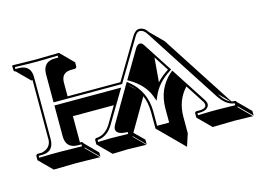

<svg xmlns="http://www.w3.org/2000/svg" viewBox="-79 -587 1160 844"><g transform="rotate(-15 501.0 -164.5)"><path d="M564 0V-75.2Q563.5 -118.2 549.3 -150.9L465.3 -7.3L508.8 35.6V56.6L458.5 6.3Q458 7.8 457.5 8.8L507.3 58.6Q506.8 58.6 421.4 56.6Q421.4 56.6 353.5 58.6L296.9 2L294.9 0V-21Q296.4 -25.4 300.8 -26.9Q342.3 -28.3 368.2 -69.8L413.6 -146.5H227.5V-26.9H232.9Q237.3 -26.4 239.7 -24.4Q241.7 -21.5 242.2 -19L298.3 37.6V56.6L242.2 0L240.2 2L296.4 58.6Q295.4 58.6 188.5 56.6Q188.5 56.6 85.4 58.6L28.8 2L26.9 0V-19Q28.8 -25.9 35.2 -26.9H54.2Q93.8 -36.1 97.2 -71.8V-345.2H91.8L35.2 -401.9Q31.2 -402.3 29.3 -404.3Q27.3 -407.2 26.9 -410.2V-429.2L28.8 -431.2Q29.8 -431.2 131.8 -429.2Q131.8 -429.2 240.2 -431.2L242.2 -429.2L298.3 -372.6V-353.5Q296.9 -346.7 289.6 -345.2H270.5Q228.5 -343.3 227.5 -301.3V-236.8H467.8L575.2 -417Q589.4 -441.4 607.9 -441.9Q624.5 -440.9 635.7 -430.2Q641.6 -423.8 646 -417L702.6 -360.4L917.5 -28.8Q924.8 -26.9 932.1 -26.9Q936 -26.4 937.5 -25.4Q938.5 -22.9 939 -21L995.6 35.6V56.6L939 0L936 2L992.7 58.6Q991.7 58.6 908.7 56.6Q908.7 56.6 808.6 58.6L752 2L750 0V-21Q751.5 -25.9 756.8 -26.9H770Q804.7 -26.9 802.2 -47.4Q801.3 -53.7 797.9 -59.1L743.2 -143.6Q695.8 -92.8 695.8 -18.6V56.6L677.2 113.3L620.6 56.6ZM640.6 -303.2 631.3 -192.4Q652.8 -216.3 684.1 -235.8ZM912.6 -30.8 867.2 -76.2Q879.4 -57.1 889.6 -46.4Q901.4 -35.2 912.6 -30.8ZM529.3 -185.1Q522 -193.8 514.6 -201.2Q506.3 -209.5 498 -215.8ZM574.2 -9.8H628.9V-75.2Q629.9 -164.6 692.4 -219.7L701.2 -227.1L806.6 -64.5Q822.3 -40 802.2 -25.4Q800.8 -24.4 800.3 -23.9Q788.6 -17.6 770 -17.1H759.8V-8.3Q827.6 -10.3 852.1 -9.8Q878.4 -9.8 929.2 -8.3V-17.1Q890.6 -20.5 858.4 -70.8L637.7 -411.6Q624.5 -431.6 607.9 -432.1Q595.2 -432.1 585 -414.6Q584 -413.1 583.5 -412.1L473.1 -227.1H161.1V-357.9Q163.1 -410.6 213.9 -412.1H231.9V-420.9Q166 -418.9 131.8 -418.9Q101.1 -418.9 37.1 -420.9V-412.1H54.2Q106.4 -410.2 106.9 -357.9V-71.8Q105 -18.1 54.2 -17.1H37.1V-8.3Q102.1 -10.3 131.8 -9.8Q167 -9.8 231.9 -8.3V-17.1H213.9Q161.6 -19 161.1 -71.8V-212.9H464.8L376.5 -64.9Q348.6 -20 305.2 -17.1V-8.3Q349.6 -9.8 365.2 -9.8Q382.8 -9.8 441.9 -8.3V-17.1H438Q391.6 -18.6 390.6 -43.5Q391.1 -53.2 397.5 -64L495.1 -231L504.4 -223.6Q573.7 -167.5 574.2 -75.2ZM507.8 -232.4 499 -237.3 575.2 -366.2Q587.9 -384.3 603 -376Q607.9 -372.1 611.3 -366.2L697.8 -232.9L689.5 -227.5Q633.3 -191.9 610.4 -140.1L600.1 -117.2L591.8 -140.6Q569.8 -196.3 507.8 -232.4Z"/></g></svg>

Font: Linux Biolinum Shadow O
Style: Bold
Weight: 700
Designer: Philipp H. Poll
Foundry: Philipp H. Poll
Version: Version 0.9.2